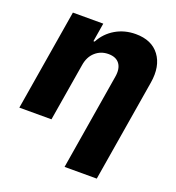

<svg xmlns="http://www.w3.org/2000/svg" viewBox="-136 -661 891 974"><g transform="rotate(20 309.0 -174.5)"><path d="M228.5 -311 176.8 0H3.4L93.8 -545.9H257.8L241.2 -445.3H247.6Q274.4 -495.6 323 -524.2Q371.6 -552.7 431.6 -552.7Q518.1 -552.7 560.1 -496.3Q602.1 -439.9 586.9 -347.7L495.6 204.1H321.8L407.2 -313.5Q415 -358.9 396.2 -384.5Q377.4 -410.2 335.9 -410.2Q294.9 -410.2 265.4 -384Q235.8 -357.9 228.5 -311Z"/></g></svg>

Font: Inter Display Extra Bold
Style: Italic
Weight: 800
Italic angle: -9.39999°
Designer: Rasmus Andersson
Foundry: rsms
Version: Version 4.000;git-4fc901f